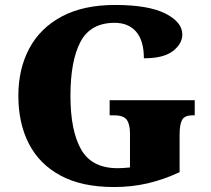

<svg xmlns="http://www.w3.org/2000/svg" viewBox="-20 -744 850 774"><path d="M440 10Q310 10 224.5 -36Q139 -82 96.5 -164.5Q54 -247 54 -358Q54 -466 98 -548.5Q142 -631 229 -677.5Q316 -724 444 -724Q578 -724 646.5 -689.5Q715 -655 715 -605Q715 -568 677.5 -538.5Q640 -509 560 -509Q560 -580 529 -616Q498 -652 442 -652Q345 -652 304.5 -575.5Q264 -499 264 -358Q264 -217 307 -141.5Q350 -66 454 -66Q476 -66 504 -69V-206Q504 -243 491 -261Q478 -279 441 -279H422V-340H765V-279H756Q724 -279 714 -260.5Q704 -242 704 -202V-50Q640 -20 575.5 -5Q511 10 440 10Z"/></svg>

Font: Noto Serif Black
Style: Regular
Weight: 900
Designer: Monotype Design Team
Foundry: Monotype Imaging Inc.
Version: Version 2.014; ttfautohint (v1.8.4.7-5d5b)